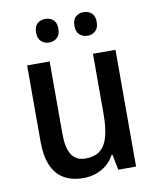

<svg xmlns="http://www.w3.org/2000/svg" viewBox="-84 -798 712 873"><g transform="rotate(-10 272.5 -361.5)"><path d="M475 -539V0H393L379 -71H374Q360 -44 337.5 -26Q315 -8 288 1Q261 10 231 10Q177 10 140.5 -12Q104 -34 85.5 -77.5Q67 -121 67 -187V-539H171V-205Q171 -140 191.5 -108Q212 -76 255 -76Q300 -76 325 -97.5Q350 -119 360.5 -160.5Q371 -202 371 -263V-539ZM133 -678Q133 -707 148 -720Q163 -733 185 -733Q206 -733 221 -720Q236 -707 236 -679Q236 -651 221 -637.5Q206 -624 185 -624Q163 -624 148 -637.5Q133 -651 133 -678ZM310 -678Q310 -707 325 -720Q340 -733 361 -733Q383 -733 398 -720Q413 -707 413 -679Q413 -651 398 -637.5Q383 -624 362 -624Q340 -624 325 -637.5Q310 -651 310 -678Z"/></g></svg>

Font: Noto Sans Display SemiCondensed Medium
Style: Regular
Weight: 500
Width: 4
Designer: Monotype Design Team
Foundry: Monotype Imaging Inc.
Version: Version 2.003